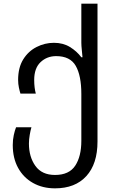

<svg xmlns="http://www.w3.org/2000/svg" viewBox="-20 -780 628 1050"><path d="M280.8 250Q212.9 250 160.4 220.5Q107.9 190.9 78.9 137.9Q49.8 85 49.8 13.2Q49.8 -16.1 55.4 -41.5Q61 -66.9 67.9 -84H151.9Q147 -67.9 142.6 -42.5Q138.2 -17.1 138.2 4.9Q138.2 78.1 173.6 127.4Q209 176.8 280.8 176.8Q357.9 176.8 391.4 126Q424.8 75.2 424.8 -9.8V-266.1Q424.8 -366.2 394.3 -419.7Q363.8 -473.1 287.1 -473.1Q236.8 -473.1 201.9 -440.2Q167 -407.2 167 -342.8Q167 -320.8 169.4 -301.5Q171.9 -282.2 175.8 -268.1H91.8Q87.9 -279.8 83.5 -300.3Q79.1 -320.8 79.1 -342.8Q79.1 -410.2 106.9 -455.1Q134.8 -500 179.9 -522.9Q225.1 -545.9 274.9 -545.9Q325.2 -545.9 362.5 -522.9Q399.9 -500 424.8 -466.8H431.2Q430.2 -480 427.5 -505.4Q424.8 -530.8 424.8 -545.9V-759.8H513.2V-5.9Q513.2 116.2 452.1 183.1Q391.1 250 280.8 250Z"/></svg>

Font: Kurinto Seri
Style: Regular
Weight: 400
Designer: Kurinto was developed by Clint Goss from a range of fonts that are compatible with the SIL Open Font License Version 1.1
Foundry: Clinton F. Goss
Version: Version 2.196; July 25, 2020